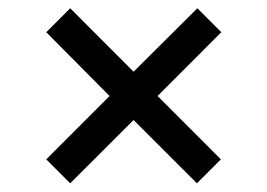

<svg xmlns="http://www.w3.org/2000/svg" viewBox="-20 -485 640 460"><path d="M148.2 -45.8 90.8 -103.2 242.5 -255 90.8 -407.8 148.2 -465.2 300 -313.2 452.8 -465.2 510.2 -407.8 357.5 -255 509.2 -103.2 451.8 -45.8 300 -197.5Z"/></svg>

Font: Chivo Mono Medium
Style: Regular
Weight: 500
Monospace: yes
Designer: Hector Gatti
Foundry: Omnibus-Type
Version: Version 1.008